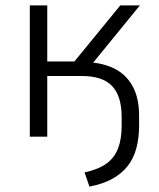

<svg xmlns="http://www.w3.org/2000/svg" viewBox="-20 -509 593 715"><path d="M313 186 295 133Q346 122 376 100.5Q406 79 419.5 44Q433 9 433 -40V-74Q433 -151 397.5 -188.5Q362 -226 284 -226H156V0H91V-489H156V-280H257L428 -489H501L310 -255L287 -278Q353 -278 400 -256.5Q447 -235 472.5 -190.5Q498 -146 498 -78V-42Q498 4 488 42Q478 80 456 108.5Q434 137 399 156.5Q364 176 313 186Z"/></svg>

Font: Nunito Sans 10pt Light
Style: Regular
Weight: 300
Designer: Vernon Adams
Foundry: Vernon Adams
Version: Version 3.101;gftools[0.9.27]